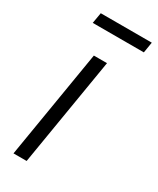

<svg xmlns="http://www.w3.org/2000/svg" viewBox="-185 -775 687 834"><g transform="rotate(30 158.0 -358.5)"><path d="M36.6 0 126.5 -542.5H192.4L102.5 0ZM316.4 -716.8 307.6 -663.1H51.3L60.5 -716.8Z"/></g></svg>

Font: Inter 16pt Light
Style: Italic
Weight: 300
Italic angle: -9.3988°
Version: Version 4.001;git-66647c0bb